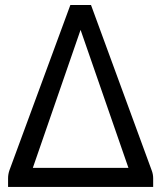

<svg xmlns="http://www.w3.org/2000/svg" viewBox="-20 -734 633 754"><path d="M581.5 -33.7V0H11.7V-34.2Q11.7 -49.8 17.1 -65.4L256.3 -714.4H337.4L575.7 -64.9Q581.5 -49.8 581.5 -33.7ZM108.9 -74.7H484.4L296.4 -616.7Z"/></svg>

Font: Lycee Sans
Style: Regular
Weight: 400
Designer: Justin Alvin
Foundry: Alkove Design
Version: Version 1.030